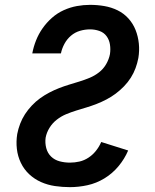

<svg xmlns="http://www.w3.org/2000/svg" viewBox="-20 -763 640 791"><path d="M268 8Q237 8 206.5 3.5Q176 -1 149 -13Q122 -25 100.5 -45Q79 -65 66 -92Q53 -119 49.5 -149.5Q46 -180 51 -211Q55 -232 63 -253Q71 -274 83 -292.5Q95 -311 111 -328Q127 -345 145 -358Q163 -371 183 -381.5Q203 -392 223.5 -400Q244 -408 265.5 -414.5Q287 -421 308 -427.5Q329 -434 349.5 -442.5Q370 -451 388 -465Q406 -479 417.5 -499Q429 -519 433 -540Q436 -560 433 -579.5Q430 -599 419 -614Q408 -629 389.5 -635.5Q371 -642 351 -642Q330 -642 309.5 -636Q289 -630 272.5 -616Q256 -602 245.5 -582.5Q235 -563 231 -543H113Q118 -570 128.5 -596.5Q139 -623 155.5 -646.5Q172 -670 194 -689.5Q216 -709 242.5 -721Q269 -733 296.5 -738Q324 -743 351 -743Q381 -743 410 -738Q439 -733 464.5 -720.5Q490 -708 509 -687Q528 -666 538.5 -639.5Q549 -613 552 -583.5Q555 -554 550 -524Q546 -503 538.5 -482.5Q531 -462 519 -443Q507 -424 491 -407.5Q475 -391 457 -377.5Q439 -364 419 -353.5Q399 -343 378.5 -335Q358 -327 336.5 -320.5Q315 -314 294 -307.5Q273 -301 252.5 -292.5Q232 -284 214 -270Q196 -256 184 -236.5Q172 -217 168 -196Q165 -174 170.5 -153Q176 -132 190.5 -118Q205 -104 225.5 -98.5Q246 -93 268 -93Q288 -93 307.5 -97.5Q327 -102 344.5 -113.5Q362 -125 375.5 -142Q389 -159 397 -178L508 -143Q493 -108 468 -78Q443 -48 410 -28Q377 -8 340.5 0Q304 8 268 8Z"/></svg>

Font: Iosevka Curly Extended
Style: Bold Italic
Weight: 700
Width: 7
Italic angle: -9°
Monospace: yes
Designer: Belleve Invis
Foundry: Belleve Invis
Version: Version 11.1.0; ttfautohint (v1.8.3)